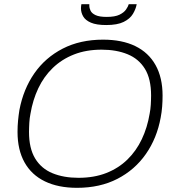

<svg xmlns="http://www.w3.org/2000/svg" viewBox="-20 -888 835 920"><path d="M349 12Q259 12 195 -19Q131 -50 97.5 -110Q64 -170 64 -256Q64 -284 66.5 -310Q69 -336 73 -361Q92 -461 144.5 -536.5Q197 -612 280.5 -655Q364 -698 474 -698Q565 -698 628.5 -667Q692 -636 725.5 -576Q759 -516 759 -430Q759 -403 757 -377Q755 -351 750 -325Q732 -226 679 -150Q626 -74 542.5 -31Q459 12 349 12ZM356 -36Q431 -36 489.5 -59Q548 -82 590.5 -123.5Q633 -165 659.5 -221Q686 -277 697 -343Q699 -354 700.5 -364.5Q702 -375 702.5 -386Q703 -397 703.5 -408Q704 -419 704 -430Q704 -510 674.5 -558Q645 -606 591.5 -628Q538 -650 467 -650Q393 -650 334.5 -627Q276 -604 233 -562.5Q190 -521 163.5 -465Q137 -409 126 -343Q124 -333 122.5 -322Q121 -311 120.5 -300Q120 -289 119.5 -278Q119 -267 119 -256Q119 -177 148.5 -128.5Q178 -80 231.5 -58Q285 -36 356 -36ZM489 -768Q442 -768 415.5 -779.5Q389 -791 378.5 -809.5Q368 -828 368 -848Q368 -853 368.5 -858Q369 -863 370 -868H408Q408 -867 408 -864.5Q408 -862 408 -861Q408 -849 414 -836.5Q420 -824 438 -815.5Q456 -807 491 -807Q531 -807 552.5 -817.5Q574 -828 584 -842.5Q594 -857 597 -868H635Q631 -845 617 -821.5Q603 -798 572.5 -783Q542 -768 489 -768Z"/></svg>

Font: Archivo SemiBold Thin
Style: Italic
Weight: 250
Italic angle: -10°
Version: Version 2.001